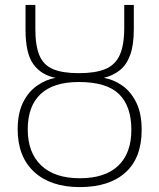

<svg xmlns="http://www.w3.org/2000/svg" viewBox="-20 -750 648 782"><path d="M305 12Q186 12 119 -50Q52 -112 52 -223Q52 -289 74 -333Q96 -377 131.5 -401.5Q167 -426 206 -433Q147 -445 115.5 -489Q84 -533 84 -628V-730H124V-631Q124 -564 140.5 -524.5Q157 -485 196 -468.5Q235 -452 301 -452Q368 -452 408.5 -468.5Q449 -485 467.5 -525.5Q486 -566 486 -636V-730H525V-631Q525 -566 510 -525.5Q495 -485 467.5 -463.5Q440 -442 403 -433Q443 -426 478 -401.5Q513 -377 535 -332.5Q557 -288 557 -221Q557 -107 491 -47.5Q425 12 305 12ZM305 -24Q408 -24 461.5 -75Q515 -126 515 -221Q515 -318 464.5 -367Q414 -416 301 -416Q198 -416 145.5 -367Q93 -318 93 -223Q93 -128 148 -76Q203 -24 305 -24Z"/></svg>

Font: Noto Sans Disp ExtLt
Style: Regular
Weight: 200
Designer: Monotype Design Team
Foundry: Monotype Imaging Inc.
Version: Version 2.000;GOOG;noto-source:20170915:90ef993387c0